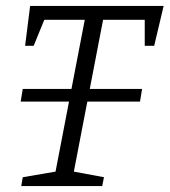

<svg xmlns="http://www.w3.org/2000/svg" viewBox="-20 -630 574 650"><path d="M50 -286 57 -329H461L454 -286ZM52 0 57 -30 168 -49 267 -563H130L94 -475H65L82 -610H534L502 -475H470V-563H329L230 -49L332 -30L326 0Z"/></svg>

Font: Manuale Light
Style: Italic
Weight: 300
Italic angle: -11°
Version: Version 1.002